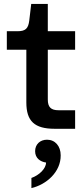

<svg xmlns="http://www.w3.org/2000/svg" viewBox="-20 -660 430 984"><path d="M260 0H365V-95H280C241 -95 225 -111 225 -150V-405H365V-500H225V-640H140L130 -555C125 -514 111 -500 70 -500H15V-405H115V-135C115 -39 157 0 260 0ZM221 56C185 56 160 80 160 115C160 151 187 169 216 173C216 204 181 238 141 252V304C218 286 292 221 291 136C291 88 262 56 221 56Z"/></svg>

Font: Goli Medium
Style: Regular
Weight: 500
Designer: jaikishan Patel
Foundry: MagicType
Version: Version 1.000;Glyphs 3.2 (3242)